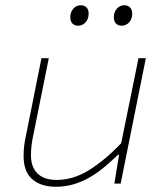

<svg xmlns="http://www.w3.org/2000/svg" viewBox="-20 -700 640 732"><path d="M193 12Q160 12 136.5 3Q113 -6 98 -21.5Q83 -37 76.5 -58Q70 -79 70 -104Q70 -128 72.5 -147.5Q75 -167 80 -188L138 -478H166L108 -190Q103 -167 100.5 -148Q98 -129 98 -108Q98 -63 123 -38.5Q148 -14 196 -14Q259 -14 319.5 -51.5Q380 -89 442 -154L508 -478H536L440 0H416L434 -110H430Q405 -86 379 -64Q353 -42 324 -25Q295 -8 262.5 2Q230 12 193 12ZM278 -602Q264 -602 256 -610.5Q248 -619 248 -634Q248 -654 259.5 -667Q271 -680 288 -680Q302 -680 310 -671.5Q318 -663 318 -648Q318 -628 306.5 -615Q295 -602 278 -602ZM444 -602Q430 -602 422 -610.5Q414 -619 414 -634Q414 -654 425.5 -667Q437 -680 454 -680Q468 -680 476 -671.5Q484 -663 484 -648Q484 -628 472.5 -615Q461 -602 444 -602Z"/></svg>

Font: Source Code Pro ExtraLight
Style: Italic
Weight: 200
Italic angle: -11°
Monospace: yes
Designer: Paul D. Hunt, Teo Tuominen
Foundry: Adobe Systems Incorporated
Version: Version 1.050;PS 1.000;hotconv 16.6.51;makeotf.lib2.5.65220